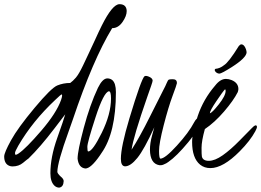

<svg xmlns="http://www.w3.org/2000/svg" viewBox="-48 -772 1229 903"><path d="M479.5 -639.6C498.4 -639.6 514.5 -649.1 527.8 -668C541.2 -686.8 547.9 -704.3 547.9 -720.2C547.2 -741.4 536 -752.1 514.2 -752.4C492 -752.4 464.2 -718.9 430.7 -651.9C422.5 -635.6 411.5 -612.1 397.5 -581.3C383.5 -550.5 373.7 -529.6 368.2 -518.6L342.8 -464.8C329.8 -437.5 318.5 -418.3 309.1 -407.2C299.6 -396.2 290.7 -387.7 282.2 -381.8C260.7 -381.8 240.5 -377.9 221.4 -370.1C202.4 -362.3 166.7 -327.1 114.5 -264.6C62.3 -202.1 25.4 -151.4 3.9 -112.3C-17.6 -73.2 -28.3 -47.9 -28.3 -36.1C-28.3 -13.3 -20.3 1.3 -4.4 7.8C0.2 9.8 5.2 10.7 10.7 10.7C30.3 10.7 47 5 60.8 -6.6C74.6 -18.1 83 -24.7 85.9 -26.4C122.7 -62.2 163.6 -109.5 208.5 -168.5L258.8 -234.4C254.9 -219.7 242.3 -182.4 220.9 -122.3C199.6 -62.3 189 -7.2 189 43C189 70 195.5 89.5 208.5 101.6C215 107.4 222.3 110.4 230.5 110.4C243.8 108.4 250.8 98.1 251.5 79.6C251.5 72.8 246.7 65.6 237.3 58.1C227.5 49 222.3 41.8 221.7 36.6C222 6.3 239.6 -56.8 274.4 -152.8L294.4 -209.5C357.3 -396.6 418.9 -540 479.5 -639.6ZM239.3 -302.2C224.9 -261.2 193.8 -212.9 146 -157.2C98.1 -101.6 62.7 -65.9 39.6 -50.3C33.4 -46.1 28.8 -43.9 25.9 -43.9C23.6 -44.6 22.5 -47.4 22.5 -52.2C22.5 -57.1 27.7 -68.7 38.1 -86.9C83 -164.1 141 -235.8 211.9 -302.2C229.8 -319.5 239.9 -328.1 242.2 -328.1C243.5 -327.5 244.1 -325.4 244.1 -322C244.1 -318.6 242.5 -312 239.3 -302.2Z M464.4 -342.8C470.9 -342.4 474.1 -331.2 474.1 -309.1C474.1 -260.3 459.6 -206.5 430.7 -147.7C401.7 -88.9 380.4 -59.6 366.7 -59.6C364.1 -59.6 362.8 -66.7 362.8 -81.1C362.8 -95.4 375.7 -141.9 401.4 -220.7C427.1 -299.5 448.1 -340.2 464.4 -342.8ZM456.5 -403.3C441.6 -403 426.9 -388.2 412.6 -358.9C387.5 -305.8 365.3 -243 345.9 -170.4C326.6 -97.8 316.9 -49.6 316.9 -25.9C320.1 2.8 332.4 18.2 353.5 20.5C370.8 20.5 393.6 0 421.9 -41L428.7 -51.3C474.3 -115.1 497.1 -210.9 497.1 -338.9C497.1 -366.9 491.4 -385.7 480 -395.5C473.5 -400.7 465.7 -403.3 456.5 -403.3Z M649.4 -412.6C644.9 -414.2 641.3 -415 638.7 -415C636.1 -415 633.8 -414.6 631.8 -413.6C622.1 -406.4 598.3 -340.2 560.5 -214.8C533.9 -126 520.5 -62.7 520.5 -24.9C520.5 -2.1 527 9.6 540 10.3C557.3 10.3 576.6 -2.8 597.9 -29.1C619.2 -55.3 645.8 -103.4 677.7 -173.3L667 -133.8C660.5 -111 657.2 -88.9 657.2 -67.4C657.9 -24.1 672.5 0 701.2 4.9H709.5C714.7 4.9 722.8 2 733.9 -3.9L743.7 -10.3C769.7 -28.2 800.9 -59.1 837.2 -103C873.5 -147 891.6 -182.6 891.6 -210C891.3 -214.5 889.5 -217.1 886.2 -217.8C879.7 -217.4 872.9 -210.8 865.7 -197.8C848.5 -164.9 821.2 -128 783.9 -87.2C746.7 -46.3 720.9 -25.9 706.5 -25.9C702.3 -26.5 700.1 -38.5 700 -61.8C699.8 -85 707.1 -125.4 721.9 -182.9C736.7 -240.3 750.6 -286.2 763.4 -320.6C776.3 -354.9 783.2 -375.2 784.2 -381.3C784.2 -393.4 777.7 -399.4 764.6 -399.4C755.9 -399.4 749.8 -398.8 746.6 -397.7C743.3 -396.6 739.8 -391.3 736.1 -381.8C732.3 -372.4 726.9 -361 719.7 -347.7C712.6 -334.3 692 -293.5 658 -225.3C623.9 -157.1 594.9 -104.7 570.8 -67.9C576.3 -108.2 600.9 -190.9 644.5 -315.9L663.1 -369.1C667.6 -382.2 669.9 -390.1 669.9 -393.1C669.6 -401.2 662.8 -407.7 649.4 -412.6Z M1005.4 -465.3C993 -455.2 979.7 -449.5 965.3 -448.2C963.4 -447.6 962.2 -445.8 961.9 -442.9C961.6 -439.9 963.2 -436.7 966.8 -433.1C972.3 -428.2 978.1 -425.8 984.1 -425.8C990.2 -425.8 1009.3 -435.9 1041.5 -456.1C1088.4 -486 1111.8 -509.4 1111.8 -526.4C1111.5 -530.6 1110.4 -535.6 1108.4 -541.5C1102.9 -556.2 1095.7 -563.5 1086.9 -563.5C1083.3 -563.2 1079.4 -560.5 1075.2 -555.7C1043.3 -504.2 1020 -474.1 1005.4 -465.3ZM939 -239.3C939 -247.1 949.3 -266.3 970 -296.9C990.6 -327.5 1004.2 -346 1010.7 -352.5C1012.4 -349.6 1013.2 -347 1013.2 -344.7C1013.2 -329.4 1002.4 -308.3 981 -281.2C959.5 -254.2 945.5 -240.2 939 -239.3ZM1133.3 -166.5C1132.3 -165.2 1130 -162.8 1126.2 -159.2C1122.5 -155.6 1106.6 -139.5 1078.6 -110.8C1050.6 -82.2 1024.3 -59.2 999.5 -41.7C974.8 -24.3 953 -15.6 934.1 -15.6C915.2 -15.6 904.3 -22.5 901.4 -36.1C900.4 -42 899.9 -55.5 899.9 -76.7C899.9 -97.8 905.1 -127.3 915.5 -165C946.1 -185.5 976.2 -213.1 1005.9 -247.6C1035.5 -282.1 1057 -312.5 1070.3 -338.9C1072.3 -345.4 1073.2 -350.1 1073.2 -353C1073.2 -372.6 1062.5 -386.7 1041 -395.5C1031.9 -399.1 1023.1 -400.9 1014.6 -400.9C997.1 -400.9 980.1 -390.5 963.9 -369.6C927.1 -327 899.8 -279.4 882.1 -226.8C864.3 -174.2 855.5 -133.5 855.5 -104.5C855.5 -53.7 868 -18.1 893.1 2.4C906.4 13.2 922.5 18.6 941.4 18.6C981.4 18.6 1027.5 -7.8 1079.6 -60.5C1112.5 -93.7 1136.9 -125.2 1152.8 -154.8C1158 -164.6 1160.6 -171.5 1160.6 -175.8C1158.7 -187.2 1149.6 -184.1 1133.3 -166.5Z"/></svg>

Font: Kristi
Style: Medium
Weight: 400
Italic angle: -15°
Version: Version 1.003